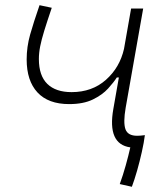

<svg xmlns="http://www.w3.org/2000/svg" viewBox="-20 -550 626 728"><path d="M480 158.2 434.1 147.9Q446.3 114.7 456.8 76.9Q467.3 39.1 474.1 8.8Q386.2 -3.4 409.7 -136.7L430.7 -256.3H422.9Q411.6 -238.3 389.9 -214.4Q368.2 -190.4 332.3 -172.9Q296.4 -155.3 242.2 -155.3Q163.1 -155.3 122.1 -199.5Q81.1 -243.7 81.1 -324.7Q81.1 -372.1 94.2 -418.7Q107.4 -465.3 129.9 -530.3L176.3 -520.5Q158.7 -468.8 147.9 -433.8Q137.2 -398.9 132.3 -374Q127.4 -349.1 127.4 -326.2Q127.4 -263.2 159.4 -231.9Q191.4 -200.7 251.5 -200.7Q329.1 -200.7 381.6 -247.3Q434.1 -293.9 450.2 -364.7L477.1 -517.6H522.9L456.5 -141.6Q446.8 -85.4 455.6 -60.3Q464.4 -35.2 500 -35.2Q512.2 -35.2 529.3 -37.6Q525.9 -9.8 517.8 26.1Q509.8 62 499.8 97.2Q489.7 132.3 480 158.2Z"/></svg>

Font: Cascadia Mono PL ExtraLight
Style: Italic
Weight: 200
Italic angle: -10°
Monospace: yes
Designer: Aaron Bell
Foundry: Saja Typeworks
Version: Version 2404.023; ttfautohint (v1.8.4)